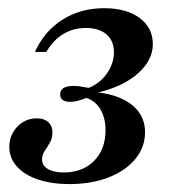

<svg xmlns="http://www.w3.org/2000/svg" viewBox="-20 -447 438 478"><path d="M152.4 11.3Q108.9 11.3 75 0Q41.1 -11.3 22.2 -32.3Q3.2 -53.2 3.2 -81.5Q3.2 -110.5 23 -131.5Q42.7 -152.4 71.8 -152.4Q89.5 -152.4 100 -143.1Q110.5 -133.9 110.5 -117.7Q110.5 -102.4 104 -91.5Q97.6 -80.6 91.1 -71Q84.7 -61.3 84.7 -50Q84.7 -33.9 100.8 -25.4Q116.9 -16.9 143.5 -17.7Q188.7 -19.4 215.7 -48Q242.7 -76.6 242.7 -122.6Q242.7 -152.4 230.6 -173.8Q218.5 -195.2 195.2 -203.2Q183.1 -198.4 173.4 -196Q163.7 -193.5 154.8 -193.5Q129.8 -193.5 129.8 -212.1Q129.8 -233.1 163.7 -233.1Q171.8 -233.1 179.8 -231.9Q187.9 -230.6 200.8 -228.2Q219.4 -235.5 233.5 -249.2Q247.6 -262.9 255.6 -280.6Q263.7 -298.4 263.7 -316.1Q263.7 -345.2 245.2 -361.3Q226.6 -377.4 193.5 -377.4Q162.9 -377.4 137.9 -362.5Q112.9 -347.6 95.2 -317.7H66.9Q90.3 -369.4 135.5 -398Q180.6 -426.6 239.5 -426.6Q294.4 -426.6 327.4 -402.4Q360.5 -378.2 360.5 -337.1Q360.5 -297.6 324.2 -264.9Q287.9 -232.3 225 -216.9Q280.6 -209.7 310.9 -183.9Q341.1 -158.1 341.1 -117.7Q341.1 -80.6 316.9 -51.2Q292.7 -21.8 250 -5.2Q207.3 11.3 152.4 11.3Z"/></svg>

Font: Playfair 5pt SemiExpanded Light SemiBold
Style: Italic
Weight: 600
Italic angle: -15.6°
Version: Version 2.001;gftools[0.9.30]